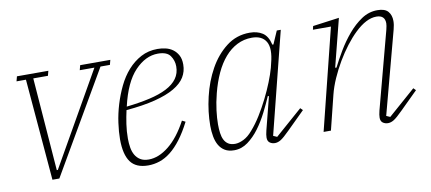

<svg xmlns="http://www.w3.org/2000/svg" viewBox="-55 -706 2029 903"><g transform="rotate(-10 959.5 -254.0)"><path d="M94 -485H49L55 -508H205L199 -485H129L163 -41H168L421 -485H351L357 -508H501L495 -485H450L168 0H135Z M591 12Q533 12 507 -23.5Q481 -59 481 -132Q481 -167 487 -210Q493 -253 506 -296Q519 -339 538.5 -379.5Q558 -420 585.5 -451Q613 -482 648.5 -501Q684 -520 728 -520Q748 -520 767 -515.5Q786 -511 801 -500Q816 -489 825.5 -471.5Q835 -454 835 -427Q835 -394 818.5 -367Q802 -340 766 -319Q730 -298 673 -283.5Q616 -269 535 -262Q528 -231 523 -197.5Q518 -164 518 -129Q518 -106 521.5 -85.5Q525 -65 534 -49.5Q543 -34 558.5 -24.5Q574 -15 598 -15Q646 -15 694.5 -54Q743 -93 783 -168L799 -160Q775 -113 750 -80Q725 -47 699 -26.5Q673 -6 646 3Q619 12 591 12ZM539 -278Q601 -285 649.5 -296Q698 -307 732 -324.5Q766 -342 783.5 -366.5Q801 -391 801 -424Q801 -452 785 -475Q769 -498 726 -498Q667 -498 616 -444.5Q565 -391 539 -278Z M1002 12Q975 12 957.5 1.5Q940 -9 929.5 -27Q919 -45 914.5 -69.5Q910 -94 910 -121Q910 -187 926.5 -257.5Q943 -328 975.5 -386.5Q1008 -445 1056.5 -482.5Q1105 -520 1168 -520Q1204 -520 1229 -504Q1254 -488 1264 -446H1269L1296 -508H1315L1193 -23L1211 -15L1341 -129L1352 -118L1268 -35Q1239 -6 1224.5 3Q1210 12 1196 12Q1182 12 1171.5 4.5Q1161 -3 1161 -20Q1161 -33 1166 -53L1206 -210L1201 -212Q1186 -177 1166 -137.5Q1146 -98 1121.5 -65Q1097 -32 1067 -10Q1037 12 1002 12ZM1011 -17Q1029 -17 1051.5 -28Q1074 -39 1095 -64Q1119 -91 1141 -126.5Q1163 -162 1182 -200Q1201 -238 1215.5 -274.5Q1230 -311 1238 -340L1243 -361Q1261 -429 1242 -462Q1223 -495 1174 -495Q1136 -495 1103.5 -478.5Q1071 -462 1045 -432Q1019 -402 999.5 -360Q980 -318 967 -267Q956 -224 951.5 -187Q947 -150 947 -121Q947 -99 949.5 -80Q952 -61 959 -47Q966 -33 978.5 -25Q991 -17 1011 -17Z M1736 12Q1722 12 1711.5 4.5Q1701 -3 1701 -20Q1701 -33 1706 -53L1804 -422Q1809 -442 1809 -452Q1809 -491 1768 -491Q1720 -491 1665 -438Q1641 -415 1616.5 -383Q1592 -351 1570.5 -314.5Q1549 -278 1532 -239.5Q1515 -201 1506 -165L1465 0H1430L1550 -482H1464L1468 -499L1594 -516L1536 -288L1542 -287Q1559 -321 1583 -361.5Q1607 -402 1637 -437.5Q1667 -473 1702 -496.5Q1737 -520 1778 -520Q1814 -520 1829 -502.5Q1844 -485 1844 -457Q1844 -439 1838 -417L1733 -23L1751 -15L1881 -129L1892 -118L1808 -35Q1779 -6 1764.5 3Q1750 12 1736 12Z"/></g></svg>

Font: IBM Plex Serif ExtraLight
Style: Italic
Weight: 200
Italic angle: -14°
Designer: Mike Abbink, Paul van der Laan, Pieter van Rosmalen
Foundry: Bold Monday
Version: Version 2.5